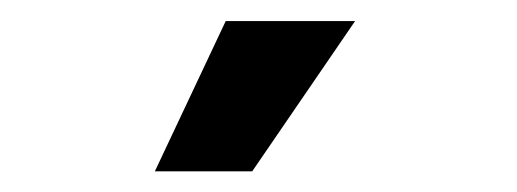

<svg xmlns="http://www.w3.org/2000/svg" viewBox="-20 -778 495 184"><path d="M128.4 -613.8 196.3 -757.8H320.3L221.7 -613.8Z"/></svg>

Font: Inter Semi Bold
Style: Regular
Weight: 600
Designer: Rasmus Andersson
Foundry: rsms
Version: Version 4.000;git-e0f93cc